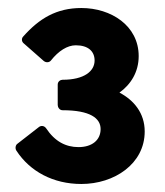

<svg xmlns="http://www.w3.org/2000/svg" viewBox="-20 -875 412 479"><path d="M23 -516C19 -513 17 -505 21 -499C55 -447 113 -416 183 -416C265 -416 341 -466 341 -547C341 -593 314 -625 278 -644C306 -664 326 -695 326 -735C326 -811 257 -855 183 -855C121 -855 78 -829 38 -784C33 -779 34 -771 39 -767L89 -723C95 -718 103 -719 107 -724C126 -748 148 -762 169 -762C200 -762 216 -747 216 -724C216 -698 191 -676 136 -676C131 -676 124 -672 124 -664V-613C124 -608 128 -600 136 -600C205 -600 231 -580 231 -553C231 -525 209 -508 176 -508C144 -508 117 -522 95 -555C90 -562 82 -562 77 -558Z"/></svg>

Font: Falling Sky
Style: Bd
Weight: 700
Designer: Paul D. Hunt
Foundry: Adobe Systems Incorporated
Version: Version 1.02